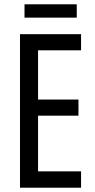

<svg xmlns="http://www.w3.org/2000/svg" viewBox="-20 -873 442 893"><path d="M357 0H73V-714H357V-639H157V-410H345V-335H157V-76H357ZM337 -853V-791H94V-853Z"/></svg>

Font: Noto Sans Thai ExtCond
Style: Regular
Weight: 400
Width: 2
Designer: Monotype Design Team
Foundry: Monotype Imaging Inc.
Version: Version 2.002; ttfautohint (v1.8.4.7-5d5b)